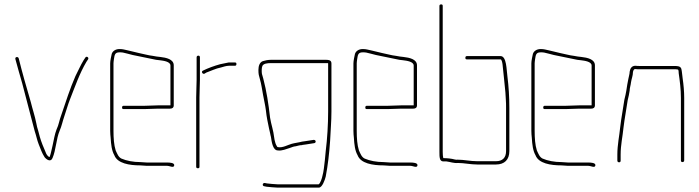

<svg xmlns="http://www.w3.org/2000/svg" viewBox="-20 -737 3180 873"><path d="M50 -468C61 -425 69 -402 81 -358C101 -283 118 -216 138 -140C145 -120 148 -101 156 -81C166 -57 170 -42 183 -22C192 -11 211 2 219 -19C234 -53 236 -107 251 -142C261 -165 264 -184 273 -210C281 -233 289 -262 297 -282C321 -343 342 -404 373 -456L381 -468C385 -476 373 -484 368 -475L360 -463C346 -440 336 -416 323 -391C298 -334 280 -276 259 -215C249 -189 248 -171 237 -148C229 -128 224 -98 219 -75C214 -56 212 -40 206 -24L205 -23C196 -26 190 -37 187 -46C178 -67 168 -90 161 -115L153 -145C150 -154 147 -165 145 -177C138 -212 128 -240 120 -273C101 -338 81 -407 65 -472C62 -481 47 -479 50 -468Z M618 0C586 0 555 -6 532 -16C518 -23 513 -38 506 -53C498 -78 496 -110 496 -142V-449C496 -454 497 -460 498 -468C501 -487 502 -499 523 -499C529 -499 534 -499 539 -498C551 -495 569 -491 583 -487C618 -479 655 -473 690 -465L707 -463C723 -461 755 -457 755 -439V-258H699C686 -258 651 -256 637 -256H542C537 -256 535 -253 535 -248C535 -243 537 -241 542 -241H637C651 -241 686 -243 699 -243H753C764 -243 770 -248 770 -257V-440C770 -468 735 -475 709 -478L692 -480C686 -481 680 -482 675 -483C655 -485 632 -492 611 -496C596 -499 576 -505 561 -508C545 -511 540 -514 523 -514C506 -514 492 -505 488 -492C486 -483 481 -461 481 -449V-142C481 -131 482 -120 483 -111C485 -79 488 -52 500 -31C514 6 568 15 618 15C629 15 637 17 648 17H740C752 17 769 28 772 16C775 3 752 2 740 2H648C637 2 629 0 618 0Z M910 -402 918 -407C938 -414 962 -426 984 -430C995 -433 1009 -438 1021 -438H1048C1053 -438 1055 -441 1055 -446C1055 -451 1053 -453 1048 -453H1020C1007 -451 994 -447 981 -445C955 -438 925 -427 903 -416C893 -412 901 -398 910 -402ZM872 -294V21C872 26 875 28 880 28C885 28 887 26 887 21V-294C887 -320 889 -352 889 -374V-476C889 -481 887 -484 882 -484C877 -484 874 -481 874 -476V-374C874 -353 872 -319 872 -294Z M1449 -465H1211C1198 -465 1185 -462 1175 -459C1161 -454 1155 -438 1155 -419C1155 -399 1157 -394 1162 -376C1168 -357 1172 -327 1176 -306C1180 -283 1186 -259 1189 -235C1192 -205 1198 -178 1203 -154L1208 -132C1209 -125 1211 -119 1212 -114C1215 -94 1220 -53 1243 -53C1262 -50 1283 -60 1297 -64C1307 -67 1313 -71 1325 -72C1335 -74 1342 -77 1351 -77C1353 -77 1354 -77 1355 -78L1370 -80C1382 -82 1396 -84 1408 -86C1419 -87 1417 -102 1406 -101C1394 -99 1380 -97 1367 -95L1353 -93C1339 -89 1320 -87 1306 -83C1288 -78 1265 -64 1244 -68C1242 -68 1240 -69 1239 -72C1228 -89 1227 -112 1223 -135L1218 -157C1213 -174 1212 -183 1208 -202C1201 -264 1192 -323 1177 -380L1171 -401C1170 -406 1170 -412 1170 -419C1170 -426 1171 -432 1173 -437C1178 -448 1195 -450 1211 -450H1471C1471 -449 1471 -449 1472 -449V-230C1472 -171 1468 -106 1461 -50L1457 -8C1454 17 1452 42 1446 63C1444 73 1437 96 1429 101H1241C1232 101 1202 98 1194 97L1184 95C1173 94 1171 109 1182 110L1192 112C1201 113 1231 116 1241 116H1430C1445 116 1457 82 1461 66C1471 14 1477 -39 1481 -97C1483 -144 1487 -184 1487 -230V-449C1487 -467 1468 -465 1449 -465Z M1724 0C1692 0 1661 -6 1638 -16C1624 -23 1619 -38 1612 -53C1604 -78 1602 -110 1602 -142V-449C1602 -454 1603 -460 1604 -468C1607 -487 1608 -499 1629 -499C1635 -499 1640 -499 1645 -498C1657 -495 1675 -491 1689 -487C1724 -479 1761 -473 1796 -465L1813 -463C1829 -461 1861 -457 1861 -439V-258H1805C1792 -258 1757 -256 1743 -256H1648C1643 -256 1641 -253 1641 -248C1641 -243 1643 -241 1648 -241H1743C1757 -241 1792 -243 1805 -243H1859C1870 -243 1876 -248 1876 -257V-440C1876 -468 1841 -475 1815 -478L1798 -480C1792 -481 1786 -482 1781 -483C1761 -485 1738 -492 1717 -496C1702 -499 1682 -505 1667 -508C1651 -511 1646 -514 1629 -514C1612 -514 1598 -505 1594 -492C1592 -483 1587 -461 1587 -449V-142C1587 -131 1588 -120 1589 -111C1591 -79 1594 -52 1606 -31C1620 6 1674 15 1724 15C1735 15 1743 17 1754 17H1846C1858 17 1875 28 1878 16C1881 3 1858 2 1846 2H1754C1743 2 1735 0 1724 0Z M2235 -4H2150C2118 -4 2090 -11 2061 -11C2056 -10 2052 -11 2047 -12C2033 -16 2013 -18 1996 -18V-19C1995 -19 1995 -20 1995 -21C1994 -26 1993 -34 1993 -46V-710C1993 -715 1991 -717 1986 -717C1981 -717 1978 -715 1978 -710V-46C1978 -23 1978 -3 1996 -3H2010C2027 -1 2044 6 2062 4C2090 4 2119 11 2150 11H2235C2274 11 2296 -11 2296 -50V-245C2296 -297 2293 -343 2287 -391C2283 -418 2284 -482 2256 -482H2103C2098 -482 2096 -479 2096 -474C2096 -469 2098 -467 2103 -467H2256C2261 -467 2264 -452 2265 -444C2270 -404 2273 -361 2278 -317L2280 -283C2281 -272 2281 -259 2281 -245V-50C2281 -20 2265 -4 2235 -4Z M2533 0C2501 0 2470 -6 2447 -16C2433 -23 2428 -38 2421 -53C2413 -78 2411 -110 2411 -142V-449C2411 -454 2412 -460 2413 -468C2416 -487 2417 -499 2438 -499C2444 -499 2449 -499 2454 -498C2466 -495 2484 -491 2498 -487C2533 -479 2570 -473 2605 -465L2622 -463C2638 -461 2670 -457 2670 -439V-258H2614C2601 -258 2566 -256 2552 -256H2457C2452 -256 2450 -253 2450 -248C2450 -243 2452 -241 2457 -241H2552C2566 -241 2601 -243 2614 -243H2668C2679 -243 2685 -248 2685 -257V-440C2685 -468 2650 -475 2624 -478L2607 -480C2601 -481 2595 -482 2590 -483C2570 -485 2547 -492 2526 -496C2511 -499 2491 -505 2476 -508C2460 -511 2455 -514 2438 -514C2421 -514 2407 -505 2403 -492C2401 -483 2396 -461 2396 -449V-142C2396 -131 2397 -120 2398 -111C2400 -79 2403 -52 2415 -31C2429 6 2483 15 2533 15C2544 15 2552 17 2563 17H2655C2667 17 2684 28 2687 16C2690 3 2667 2 2655 2H2563C2552 2 2544 0 2533 0Z M2868 -423C2875 -422 2883 -422 2890 -422H3047C3052 -422 3056 -422 3061 -421C3066 -421 3066 -410 3066 -404C3071 -369 3076 -331 3076 -292V-8C3076 -3 3078 0 3083 0C3088 0 3091 -3 3091 -8V-292C3091 -321 3088 -353 3084 -380C3082 -393 3081 -412 3078 -424C3074 -436 3062 -437 3047 -437H2890C2883 -437 2876 -437 2869 -438C2852 -438 2845 -425 2843 -411C2843 -400 2838 -386 2837 -378C2834 -361 2830 -344 2828 -326C2826 -311 2823 -302 2819 -284C2813 -241 2805 -203 2800 -159C2796 -118 2787 -79 2787 -34V-7C2787 -2 2790 1 2795 1C2800 1 2802 -2 2802 -7V-34C2802 -79 2811 -115 2815 -157C2820 -199 2828 -239 2834 -281C2838 -299 2841 -309 2843 -325C2843 -337 2848 -350 2849 -362C2851 -377 2858 -393 2858 -409C2859 -414 2861 -423 2868 -423Z"/></svg>

Font: Electronic
Style: UltTh
Weight: 100
Version: Version 1.011